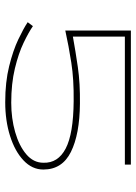

<svg xmlns="http://www.w3.org/2000/svg" viewBox="87 -597 521 735"><g transform="rotate(90 347.5 -229.5)"><path d="M97 -219V-470H610V-447H120V-248Q175 -258 237 -267Q299 -276 377 -275Q494 -274 561.5 -240.5Q629 -207 629 -135Q629 -92 594 -59Q559 -26 500.5 -7.5Q442 11 371 11Q294 11 233.5 -4Q173 -19 131 -39Q89 -59 65 -75L80 -95Q103 -79 143.5 -59.5Q184 -40 242 -26Q300 -12 373 -12Q433 -12 485.5 -27Q538 -42 570.5 -69.5Q603 -97 603 -135Q605 -191 548.5 -220.5Q492 -250 367 -251Q284 -252 220 -242Q156 -232 97 -219Z"/></g></svg>

Font: BhuTuka Expanded One
Style: Regular
Weight: 400
Designer: Erin McLaughlin
Version: Version 1.000; ttfautohint (v1.8.3)